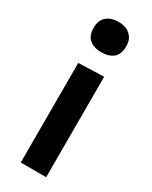

<svg xmlns="http://www.w3.org/2000/svg" viewBox="-194 -785 660 831"><g transform="rotate(30 136.0 -369.5)"><path d="M72 0V-498L199 -502V0ZM134 -587.5Q97.5 -587.5 75.5 -605.8Q53.5 -624 53.5 -664Q53.5 -700.5 75.5 -719.8Q97.5 -739 135 -739Q172.5 -739 194.2 -719Q216 -699 216 -664Q216 -624 194.2 -605.8Q172.5 -587.5 134 -587.5Z"/></g></svg>

Font: Heraclito SemiBold
Style: Regular
Weight: 600
Designer: Kostas Bartsokas (font) & Cristiano Sobral (main changes)
Foundry: Kostas Bartsokas (font) & Cristiano Sobral (main changes)
Version: Version 1.00;July 8, 2020;FontCreator 13.0.0.2655 64-bit